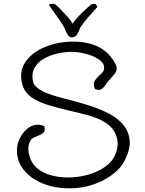

<svg xmlns="http://www.w3.org/2000/svg" viewBox="-20 -960 769 1018"><path d="M385 37Q291 44 217.5 17Q144 -10 104 -61.5Q64 -113 71 -181Q73 -201 84 -224.5Q95 -248 114 -268Q133 -288 158.5 -296Q184 -304 215 -291Q221 -266 210 -256Q199 -246 170 -235Q158 -231 152 -226.5Q146 -222 141 -214Q126 -190 132 -152Q138 -114 160 -85Q189 -51 236.5 -35Q284 -19 339 -19Q394 -19 446.5 -33.5Q499 -48 538.5 -76.5Q578 -105 593 -145Q613 -196 596 -241.5Q579 -287 531 -315Q496 -335 449.5 -348Q403 -361 353 -372Q297 -385 243.5 -400.5Q190 -416 151 -441.5Q112 -467 99 -510Q80 -577 111.5 -626Q143 -675 201 -703Q252 -728 313.5 -736Q375 -744 432.5 -734Q490 -724 530 -694Q548 -682 563.5 -663.5Q579 -645 589 -627Q599 -609 599 -596Q598 -582 588 -569Q578 -556 567 -544Q559 -536 553.5 -529.5Q548 -523 542 -513Q524 -488 512.5 -484.5Q501 -481 484 -488Q474 -508 479 -523.5Q484 -539 507 -560Q518 -570 525 -578.5Q532 -587 532 -600Q532 -626 504 -645Q476 -664 436 -674.5Q396 -685 359 -685Q322 -685 283 -676Q244 -667 212 -648.5Q180 -630 163.5 -601Q147 -572 154 -532Q158 -509 181 -492Q204 -475 236.5 -463Q269 -451 303.5 -442Q338 -433 365 -426Q411 -414 463.5 -397Q516 -380 562.5 -355Q609 -330 637 -294Q663 -261 667.5 -216.5Q672 -172 643 -113Q625 -74 585 -41.5Q545 -9 493 11.5Q441 32 385 37ZM239 -935Q248 -940 260.5 -939.5Q273 -939 280 -931Q286 -926 301 -910.5Q316 -895 334.5 -875Q353 -855 366 -834Q372 -846 386 -862Q400 -878 416 -893.5Q432 -909 445 -920.5Q458 -932 462 -935Q467 -940 479 -939.5Q491 -939 496 -923Q475 -899 451 -872.5Q427 -846 407 -816Q405 -812 403 -807.5Q401 -803 399 -798Q395 -785 386 -773.5Q377 -762 361 -762Q350 -762 342 -771.5Q334 -781 328 -797Q325 -804 322 -810.5Q319 -817 317 -821Q301 -848 277 -880.5Q253 -913 239 -935Z"/></svg>

Font: Yuji Hentaigana Akari
Style: Regular
Weight: 400
Designer: Kataoka Yuji
Foundry: Kinuta Font Factory
Version: Version 3.002